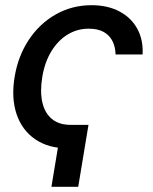

<svg xmlns="http://www.w3.org/2000/svg" viewBox="-20 -553 582 731"><path d="M316.9 -77.6 277.8 158.2H175.8L214.8 -77.6ZM238.3 11.7Q164.1 11.7 113.8 -22.9Q63.5 -57.6 43 -118.9Q22.5 -180.2 35.6 -259.8Q48.8 -339.8 89.8 -401.6Q130.9 -463.4 192.6 -498.3Q254.4 -533.2 328.6 -533.2Q390.1 -533.2 435.1 -509.3Q480 -485.4 502.9 -443.1Q525.9 -400.9 522.9 -345.7H419.9Q419.4 -374 408.4 -396.2Q397.5 -418.5 375 -431.2Q352.5 -443.8 317.9 -443.8Q273.9 -443.8 237.3 -421.4Q200.7 -398.9 175.5 -357.7Q150.4 -316.4 141.1 -260.7Q131.8 -205.1 141.1 -163.8Q150.4 -122.6 177.5 -100.1Q204.6 -77.6 249 -77.6Z"/></svg>

Font: Inter 28pt Medium
Style: Italic
Weight: 500
Italic angle: -9.3988°
Designer: Rasmus Andersson
Foundry: rsms
Version: Version 4.001;git-66647c0bb